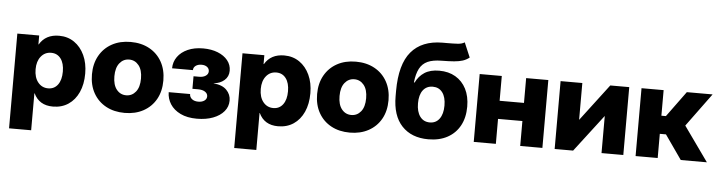

<svg xmlns="http://www.w3.org/2000/svg" viewBox="-53 -997 5436 1453"><g transform="rotate(5 2665.0 -270.5)"><path d="M46.9 204.1V-515.6H212.9V-448.2H215.3Q261.7 -526.9 363.8 -526.9Q429.2 -526.9 479 -492.7Q528.8 -458.5 556.9 -397.9Q585 -337.4 585 -258.8Q585 -177.2 557.4 -116.5Q529.8 -55.7 479.7 -22.2Q429.7 11.2 362.3 11.2Q257.8 11.2 216.8 -76.7H214.8V204.1ZM314.9 -123Q361.3 -123 388.2 -159.2Q415 -195.3 415 -258.8Q415 -321.8 388.2 -357.4Q361.3 -393.1 314.9 -393.1Q267.6 -393.1 237.8 -356.4Q208 -319.8 208 -258.8Q208 -196.8 237.8 -159.9Q267.6 -123 314.9 -123Z M907.7 11.7Q826.7 11.7 765.6 -21.5Q704.6 -54.7 670.4 -115.2Q636.2 -175.8 636.2 -257.8Q636.2 -338.9 670.4 -399.7Q704.6 -460.4 765.6 -493.9Q826.7 -527.3 907.7 -527.3Q988.3 -527.3 1049.6 -493.9Q1110.8 -460.4 1144.8 -399.7Q1178.7 -338.9 1178.7 -257.8Q1178.7 -175.8 1144.8 -115.5Q1110.8 -55.2 1049.6 -21.7Q988.3 11.7 907.7 11.7ZM907.7 -122.1Q951.7 -122.1 980.2 -157.2Q1008.8 -192.4 1008.8 -257.8Q1008.8 -323.2 980.2 -358.4Q951.7 -393.6 907.7 -393.6Q863.8 -393.6 835.2 -358.4Q806.6 -323.2 806.6 -257.8Q806.6 -192.4 835 -157.2Q863.3 -122.1 907.7 -122.1Z M1456.1 7.8Q1382.3 7.8 1331.1 -17.1Q1279.8 -42 1253.4 -83.3Q1227.1 -124.5 1226.6 -173.8H1389.2Q1389.2 -150.4 1407.5 -136Q1425.8 -121.6 1455.6 -121.6Q1483.9 -121.6 1501.7 -134.3Q1519.5 -147 1519.5 -167.5Q1519.5 -188.5 1499.8 -201.7Q1480 -214.8 1446.8 -214.8H1403.3V-310.1H1446.8Q1477.1 -310.1 1496.1 -323.2Q1515.1 -336.4 1515.1 -357.4Q1515.1 -377.4 1499 -389.9Q1482.9 -402.3 1457 -402.3Q1430.2 -402.3 1412.6 -389.9Q1395 -377.4 1394.5 -356H1236.3Q1236.8 -405.3 1264.2 -443.6Q1291.5 -481.9 1341.3 -504.2Q1391.1 -526.4 1458 -526.4Q1521 -526.4 1569.3 -507.1Q1617.7 -487.8 1645 -453.9Q1672.4 -419.9 1672.4 -375.5Q1672.4 -330.6 1640.1 -302.7Q1607.9 -274.9 1559.6 -270.5V-269.5Q1625.5 -264.2 1658.4 -230.5Q1691.4 -196.8 1691.4 -150.4Q1691.4 -104 1661.6 -68.4Q1631.8 -32.7 1578.9 -12.5Q1525.9 7.8 1456.1 7.8Z M1757.3 204.1V-515.6H1923.3V-448.2H1925.8Q1972.2 -526.9 2074.2 -526.9Q2139.6 -526.9 2189.5 -492.7Q2239.3 -458.5 2267.3 -397.9Q2295.4 -337.4 2295.4 -258.8Q2295.4 -177.2 2267.8 -116.5Q2240.2 -55.7 2190.2 -22.2Q2140.1 11.2 2072.8 11.2Q1968.3 11.2 1927.2 -76.7H1925.3V204.1ZM2025.4 -123Q2071.8 -123 2098.6 -159.2Q2125.5 -195.3 2125.5 -258.8Q2125.5 -321.8 2098.6 -357.4Q2071.8 -393.1 2025.4 -393.1Q1978 -393.1 1948.2 -356.4Q1918.5 -319.8 1918.5 -258.8Q1918.5 -196.8 1948.2 -159.9Q1978 -123 2025.4 -123Z M2618.2 11.7Q2537.1 11.7 2476.1 -21.5Q2415 -54.7 2380.9 -115.2Q2346.7 -175.8 2346.7 -257.8Q2346.7 -338.9 2380.9 -399.7Q2415 -460.4 2476.1 -493.9Q2537.1 -527.3 2618.2 -527.3Q2698.7 -527.3 2760 -493.9Q2821.3 -460.4 2855.2 -399.7Q2889.2 -338.9 2889.2 -257.8Q2889.2 -175.8 2855.2 -115.5Q2821.3 -55.2 2760 -21.7Q2698.7 11.7 2618.2 11.7ZM2618.2 -122.1Q2662.1 -122.1 2690.7 -157.2Q2719.2 -192.4 2719.2 -257.8Q2719.2 -323.2 2690.7 -358.4Q2662.1 -393.6 2618.2 -393.6Q2574.2 -393.6 2545.7 -358.4Q2517.1 -323.2 2517.1 -257.8Q2517.1 -192.4 2545.4 -157.2Q2573.7 -122.1 2618.2 -122.1Z M3425.8 -744.6 3473.1 -633.3Q3450.2 -615.2 3423.3 -606.4Q3396.5 -597.7 3358.4 -594.5Q3320.3 -591.3 3262.7 -590.8Q3197.8 -590.3 3157.7 -572.3Q3117.7 -554.2 3096.7 -514.4Q3075.7 -474.6 3068.8 -408.7H3074.2Q3097.7 -458 3141.1 -486.1Q3184.6 -514.2 3252.4 -514.2Q3323.7 -514.2 3376.2 -483.4Q3428.7 -452.6 3457.8 -396Q3486.8 -339.4 3486.8 -261.2Q3486.8 -178.2 3453.9 -117.4Q3420.9 -56.6 3359.9 -23.2Q3298.8 10.3 3214.4 10.3Q3086.4 10.3 3013.2 -67.6Q2939.9 -145.5 2939.9 -293.5V-334Q2940.4 -535.6 3021 -631.1Q3101.6 -726.6 3257.3 -727.5Q3267.6 -727.5 3277.1 -727.5Q3286.6 -727.5 3295.4 -727.5Q3340.3 -727.5 3373 -729.5Q3405.8 -731.4 3425.8 -744.6ZM3214.8 -117.7Q3261.2 -117.7 3287.8 -154.1Q3314.5 -190.4 3314.5 -254.4Q3314.5 -318.8 3287.8 -354Q3261.2 -389.2 3214.4 -389.2Q3167 -389.2 3140.1 -354Q3113.3 -318.8 3113.3 -254.4Q3113.3 -190.9 3140.1 -154.3Q3167 -117.7 3214.8 -117.7Z M3727.1 -515.6V-327.1H3912.1V-515.6H4080.6V0H3912.1V-189.5H3727.1V0H3559.1V-515.6Z M4695.3 0H4529.8V-280.8H4528.8L4314 0H4173.8V-515.6H4338.9V-236.8H4339.8L4551.3 -515.6H4695.3Z M4788.6 0V-515.6H4956.5V-321.3H4990.7L5132.8 -515.6H5328.6L5143.1 -262.7L5330.1 0H5131.8L5003.4 -183.6H4956.5V0Z"/></g></svg>

Font: Inter Display ExtraBold
Style: Regular
Weight: 800
Designer: Rasmus Andersson
Foundry: rsms
Version: Version 4.000;git-a52131595